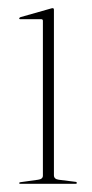

<svg xmlns="http://www.w3.org/2000/svg" viewBox="-20 -450 224 470"><path d="M112 -426V-21Q112 -11.5 124 -10L164 -5Q168 -5 168 -2Q168 0 165 0H29Q27 0 27 -2Q27 -3.5 30 -4L73 -10Q85 -11.5 85 -20V-399Q85 -403 81 -403H29Q27 -403 27 -405Q27 -406.5 30 -408L104 -429Q107 -430 109 -430Q112 -430 112 -426Z"/></svg>

Font: Fraunces 144pt Thin
Style: Regular
Weight: 100
Version: Version 1.000;[f99f86859]